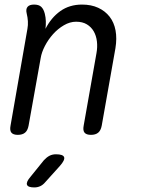

<svg xmlns="http://www.w3.org/2000/svg" viewBox="-20 -580 640 840"><path d="M129 -560Q150 -560 160.5 -550Q171 -540 176 -520Q180 -504 180.5 -487.5Q181 -471 179 -454Q204 -503 244 -531.5Q284 -560 339 -560Q379 -560 409.5 -546Q440 -532 459.5 -507Q479 -482 485.5 -447Q492 -412 485 -369L425 -30Q421 -9 409.5 0.5Q398 10 378 10Q358 10 350 0.5Q342 -9 346 -30L402 -347Q407 -374 404 -399Q401 -424 390 -443Q379 -462 360 -473.5Q341 -485 313 -485Q286 -485 259.5 -469.5Q233 -454 212 -430.5Q191 -407 176.5 -379Q162 -351 158 -326L105 -30Q101 -9 89.5 0.5Q78 10 58 10Q38 10 30 0.5Q22 -9 26 -30L100 -454Q103 -470 102 -487Q101 -504 97 -520Q92 -540 100.5 -550Q109 -560 129 -560ZM113 194 172 121Q184 108 196.5 101.5Q209 95 225 95Q256 95 260.5 107.5Q265 120 242 146L178 217Q168 229 156 234.5Q144 240 130 240Q102 240 98 228Q94 216 113 194Z"/></svg>

Font: Maple Mono Light
Style: Italic
Weight: 300
Italic angle: -10°
Monospace: yes
Designer: subframe7536
Version: Version 7.000